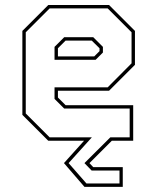

<svg xmlns="http://www.w3.org/2000/svg" viewBox="-20 -560 625 764"><path d="M316 183.5 234.5 89 314.5 0H172L69 -103V-437L172 -540H414L517 -437V-302L414 -199H210.5V-172L241 -141.5H510V0H425L336 89L351 105H468.5V183.5ZM324 170H455.5V118.5H344.5L316 89L419 -13.5H496V-128H235.5L197 -166.5V-212.5H408.5L503.5 -308V-431.5L408.5 -526.5H177.5L82.5 -431.5V-108.5L177.5 -13.5H345.5L253 89ZM197 -322V-373.5L235.5 -412H351L389.5 -373.5V-351L360.5 -322ZM210.5 -335.5H355L376 -356.5V-368L345 -398.5H241L210.5 -368Z"/></svg>

Font: Tourney Expanded Thin
Style: Regular
Weight: 100
Width: 7
Designer: Tyler Finck
Foundry: Etcetera Type Co
Version: Version 1.010; ttfautohint (v1.8.3)